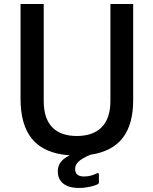

<svg xmlns="http://www.w3.org/2000/svg" viewBox="-20 -762 758 953"><path d="M641 -742H528V-260C528 -141 464 -87 361 -87C258 -87 197 -142 197 -260V-742H82V-273C82 -103 152 -3 326 9C281 31 267 57 267 89C267 141 305 171 372 171C411 171 448 161 464 153C470 150 471 147 471 141V106C471 97 469 95 459 99C446 106 425 114 398 114C367 114 353 101 353 77C353 49 374 29 429 6C579 -16 641 -112 641 -265Z"/></svg>

Font: Cheyenne Sans Medium
Style: Regular
Weight: 500
Designer: The Public Sans project authors (U.S. Web Design System), Libre Franklin designed by Pablo Impallari and Rodrigo Fuenzal
Foundry: The Cheyenne Sans Project Authors
Version: Version 2.007